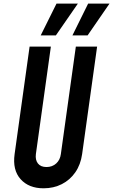

<svg xmlns="http://www.w3.org/2000/svg" viewBox="-20 -1002 612 1038"><path d="M505 -750 424 -169Q416 -112 387.2 -70.5Q358.5 -29 314.2 -6.5Q270 16 215.5 16Q135.5 16 91.2 -33.5Q47 -83 59 -169L140 -750H255L174 -169Q170 -137.5 185 -118.2Q200 -99 231.5 -99Q262.5 -99 283.8 -118.2Q305 -137.5 309 -169L390 -750ZM200 -810.5 285.5 -982.5H401L282 -810.5ZM371.5 -810.5 456.5 -982.5H572L453.5 -810.5Z"/></svg>

Font: Mohave Light SemiBold
Style: Italic
Weight: 600
Italic angle: -8°
Version: Version 2.003